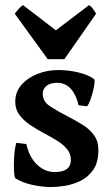

<svg xmlns="http://www.w3.org/2000/svg" viewBox="-20 -717 438 750"><path d="M364.3 -130.9Q364.3 -82 343.8 -53Q323.2 -23.9 292.5 -9.5Q261.7 4.9 230.7 9.3Q199.7 13.7 178.7 13.7Q147.9 13.7 109.4 5.9Q70.8 -2 40.5 -20Q36.6 -22.5 34.9 -46.9Q33.2 -71.3 35.2 -103.3Q37.1 -135.3 43.5 -159.2L83 -154.3Q94.2 -103 124.8 -74Q155.3 -44.9 193.4 -44.9Q256.8 -44.9 256.8 -92.3Q256.8 -117.2 241 -135.7Q225.1 -154.3 200 -169.4Q174.8 -184.6 147 -199.2Q121.6 -212.9 96.9 -229.5Q72.3 -246.1 55.9 -268.1Q39.6 -290 39.6 -319.3Q39.6 -357.9 63.7 -385.5Q87.9 -413.1 126.2 -428.2Q164.6 -443.4 207.5 -443.4Q248 -443.4 287.1 -433.8Q326.2 -424.3 347.7 -407.7Q350.6 -405.3 349.1 -392.1Q347.7 -378.9 343.3 -360.8Q338.9 -342.8 332.8 -326.4Q326.7 -310.1 320.8 -301.8L287.1 -305.7Q277.3 -347.7 256.1 -370.6Q234.9 -393.6 203.1 -393.6Q176.3 -393.6 161.6 -381.6Q147 -369.6 147 -350.6Q147 -320.8 174.6 -302.5Q202.1 -284.2 252 -258.3Q278.8 -244.6 304.7 -228.3Q330.6 -211.9 347.4 -188.7Q364.3 -165.5 364.3 -130.9ZM231.4 -485.8H166.5L37.6 -663.6Q44.4 -672.4 53.5 -682.9Q62.5 -693.4 70.3 -696.8L198.2 -598.6L327.6 -696.8Q335.4 -693.4 342.8 -682.9Q350.1 -672.4 355.5 -663.6Z"/></svg>

Font: Namdhinggo
Style: Bold
Weight: 700
Designer: Victor Gaultney
Foundry: SIL International
Version: Version 3.001